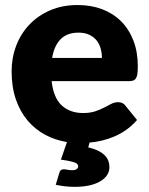

<svg xmlns="http://www.w3.org/2000/svg" viewBox="-20 -546 579 744"><path d="M375 -321.5Q375 -340 370.2 -357.5Q365.5 -375 354.8 -388.8Q344 -402.5 326.5 -411Q309 -419.5 284 -419.5Q240 -419.5 215 -394.2Q190 -369 182 -321.5ZM180 -231.5Q187.5 -166.5 219.5 -137.2Q251.5 -108 302 -108Q329 -108 348.5 -114.5Q368 -121 383.2 -129Q398.5 -137 411.2 -143.5Q424 -150 438 -150Q456.5 -150 466 -136.5L511 -81Q491.5 -58.5 469 -42.8Q446.5 -27 422.8 -17Q399 -7 374.8 -1.2Q350.5 4.5 327 6.5L322 25Q346 31 361.8 39Q377.5 47 386.8 56.8Q396 66.5 400 78Q404 89.5 404 102Q404 119.5 394.2 133.5Q384.5 147.5 367 157.5Q349.5 167.5 324.8 172.8Q300 178 270 178Q249.5 178 232.2 176Q215 174 196 170L210 123.5Q213 110 227 110Q234.5 110 241.5 111.8Q248.5 113.5 259 113.5Q272 113.5 277.5 109Q283 104.5 283 99Q283 88 267.8 83Q252.5 78 216 72.5L239.5 4.5Q193.5 -3 154.5 -24Q115.5 -45 86.5 -79.5Q57.5 -114 41.2 -161.8Q25 -209.5 25 -270.5Q25 -322.5 42.8 -369Q60.5 -415.5 93.8 -450.5Q127 -485.5 174.2 -506Q221.5 -526.5 281 -526.5Q332.5 -526.5 375.2 -510.5Q418 -494.5 448.8 -464Q479.5 -433.5 496.8 -389.2Q514 -345 514 -289Q514 -271.5 512.5 -260.5Q511 -249.5 507 -243Q503 -236.5 496.2 -234Q489.5 -231.5 479 -231.5Z"/></svg>

Font: Lato 2
Style: Regular
Weight: 900
Designer: Lukasz Dziedzic with Adam Twardoch and Botio Nikoltchev
Foundry: tyPoland Lukasz Dziedzic
Version: Version 2.015; 2015-08-06; http://www.latofonts.com/